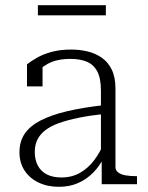

<svg xmlns="http://www.w3.org/2000/svg" viewBox="-20 -710 569 740"><path d="M383 -305V-271Q327 -265 283 -256Q239 -247 207 -235.5Q175 -224 154.5 -208Q134 -192 124 -171.5Q114 -151 114 -124Q114 -95 125.5 -72.5Q137 -50 160 -38Q183 -26 217 -26Q257 -26 288.5 -44Q320 -62 343 -92.5Q366 -123 380 -159L382 -106Q365 -71 339.5 -45Q314 -19 281 -4.5Q248 10 207 10Q163 10 128.5 -6.5Q94 -23 74.5 -53Q55 -83 55 -123Q55 -165 75.5 -195Q96 -225 137 -246Q178 -267 239.5 -281.5Q301 -296 383 -305ZM372 0V-109H369V-360Q369 -408 355 -434.5Q341 -461 315 -472Q289 -483 252 -483Q198 -483 164 -464Q130 -445 111 -418Q110 -426 112 -434Q114 -442 118 -449Q122 -456 128.5 -461Q135 -466 144 -467V-377H84V-462Q99 -474 122.5 -487.5Q146 -501 179 -510Q212 -519 254 -519Q288 -519 318.5 -511.5Q349 -504 373 -487Q397 -470 411 -441Q425 -412 425 -368V-66Q425 -53 436 -45Q447 -37 465 -34Q483 -31 507 -31H508V0ZM126 -690H388V-651H126Z"/></svg>

Font: Roboto Serif 36pt ExtraLight
Style: Regular
Weight: 250
Designer: Greg Gazdowicz
Foundry: Commercial Type
Version: Version 1.008